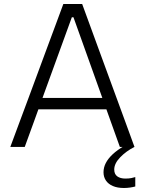

<svg xmlns="http://www.w3.org/2000/svg" viewBox="-20 -733 722 958"><path d="M31.5 0Q53 -58 76.5 -121.2Q100 -184.5 121.5 -242L212 -486.5Q236.5 -552 256.2 -605.5Q276 -659 296 -713H390Q410 -658 429.5 -605Q449 -552 473 -486L563 -240.5Q584.5 -181.5 607.5 -119.2Q630.5 -57 651 0H578Q555 -64 530.8 -131.8Q506.5 -199.5 485 -260L346.5 -647H338.5L199 -263.5Q176.5 -201 151.8 -132.8Q127 -64.5 103.5 0ZM153 -187.5 158 -244.5H531L535 -187.5ZM598.5 205Q566 205 543.2 195.2Q520.5 185.5 508.5 167.8Q496.5 150 496.5 126.5Q496.5 102.5 508 80.2Q519.5 58 542.5 36.5Q565.5 15 601 -5.5V-20.5L635 -23L651 0Q609.5 21 579.8 51.8Q550 82.5 550 113Q550 136 565.2 147Q580.5 158 605.5 158Q623 158 635.5 155.5Q648 153 655 150.5V197.5Q644 200.5 628.8 202.8Q613.5 205 598.5 205Z"/></svg>

Font: Commissioner Thin Light
Style: Regular
Weight: 300
Version: Version 1.000